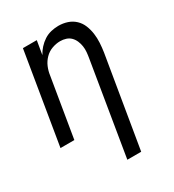

<svg xmlns="http://www.w3.org/2000/svg" viewBox="-180 -631 859 948"><g transform="rotate(-30 250.0 -156.5)"><path d="M265 215 352 -312Q355 -329 356.5 -346Q358 -363 355.5 -379.5Q353 -396 346.5 -411Q340 -426 329 -437Q318 -448 302.5 -453Q287 -458 270 -458Q247 -458 223.5 -449.5Q200 -441 182.5 -423Q165 -405 155.5 -382.5Q146 -360 143 -337L87 0H8L94 -520H173L160 -442Q170 -461 185 -477.5Q200 -494 218.5 -506Q237 -518 258.5 -523Q280 -528 300 -528Q327 -528 351 -520Q375 -512 393 -495Q411 -478 420.5 -454.5Q430 -431 433.5 -405.5Q437 -380 435.5 -353.5Q434 -327 430 -301L344 215Z"/></g></svg>

Font: Iosevka Custom
Style: Italic
Weight: 400
Italic angle: -9°
Monospace: yes
Designer: Belleve Invis
Foundry: Belleve Invis
Version: Version 30.3.3; ttfautohint (v1.8.3)